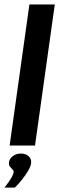

<svg xmlns="http://www.w3.org/2000/svg" viewBox="-40 -652 265 860"><path d="M3.1 0 91.7 -631.9H205.4L116.8 0ZM-20 188.2Q-1.2 164.9 9.5 147Q20.2 129.1 20.9 118.7Q21.6 111.6 15.7 106.6Q9.8 101.5 4.4 94.1Q-1 86.7 0.4 74.3Q1.7 60.1 16.8 48Q31.8 35.8 53.5 35.8Q75.8 35.8 88.6 48Q101.5 60.1 99.4 79Q98 92.5 86.3 112.6Q74.5 132.7 58.4 152.8Q42.2 172.9 26.5 188.2Z"/></svg>

Font: Alumni Sans Thin
Style: Italic
Weight: 100
Italic angle: -8°
Designer: Robert E. Leuschke
Foundry: Robert E. Leuschke
Version: Version 1.016